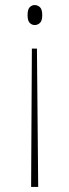

<svg xmlns="http://www.w3.org/2000/svg" viewBox="-20 -563 273 759"><path d="M126 -371 131 176H103L106 -371ZM117 -543Q129 -543 138 -534.5Q147 -526 147 -503Q147 -481 138 -472.5Q129 -464 117 -464Q106 -464 97.5 -472.5Q89 -481 89 -503Q89 -526 97.5 -534.5Q106 -543 117 -543Z"/></svg>

Font: Noto Serif Tamil Condensed Thin
Style: Regular
Weight: 100
Width: 3
Designer: Indian Type Foundry, Tom Grace, and the Monotype Design Team
Foundry: Monotype Imaging Inc.
Version: Version 2.004; ttfautohint (v1.8.4.7-5d5b)